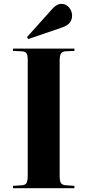

<svg xmlns="http://www.w3.org/2000/svg" viewBox="-20 -984 457 1004"><path d="M127.9 -779.8 121.1 -790 253.9 -938Q277.3 -963.9 300.8 -963.9Q325.7 -963.9 341.3 -944.8Q356.9 -925.8 356.9 -901.9Q356.9 -858.4 306.2 -840.8ZM47.9 0V-12.2L94.2 -15.1Q112.8 -16.6 118.9 -27.3Q125 -38.1 125 -68.8V-670.9Q125 -696.3 118.2 -705.8Q111.3 -715.3 90.8 -715.8L47.9 -717.8V-730H369.1V-717.8L323.2 -715.8Q305.7 -714.8 298.8 -704.1Q292 -693.4 292 -666V-64.9Q292 -36.6 298.8 -26.6Q305.7 -16.6 325.2 -15.1L369.1 -12.2V0Z"/></svg>

Font: Display Regular
Style: Bold
Weight: 700
Designer: Latin by Veronika Burian and Jose Scaglione. Greek by Irene Vlachou. Cyrillic by Vera Evstafieva.
Foundry: TypeTogether
Version: Version 3.002